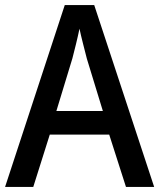

<svg xmlns="http://www.w3.org/2000/svg" viewBox="-20 -736 628 756"><path d="M476 0H587L351 -716H235L0 0H111L176 -206H410ZM322 -505 385 -299H202L265 -506C273 -537 285 -584 293 -623C299 -593 315 -533 322 -505Z"/></svg>

Font: Noto Sans Myanmar UI SemiCondensed Medium
Style: Regular
Weight: 500
Width: 4
Designer: Monotype Design Team
Foundry: Monotype Imaging Inc.
Version: Version 2.103